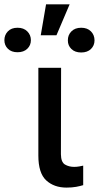

<svg xmlns="http://www.w3.org/2000/svg" viewBox="-104 -858 455 885"><path d="M72.8 -545.5H177.6L176.8 -147Q177.2 -110.4 195.5 -99.6Q213.8 -88.8 237.9 -88.8Q249.6 -88.8 261.5 -90.9Q273.4 -93 279.5 -94.5V-4.6Q266.3 -0.4 247 3.2Q227.6 6.7 202.4 6.7Q145.2 6.7 109 -26.6Q72.8 -60 72.8 -141ZM83.8 -695.3 108.3 -838.1H217L156.2 -695.3ZM208.8 -671.9Q208.5 -696.4 225 -713.2Q241.5 -730.1 270.2 -730.1Q298.7 -730.1 315.2 -713.4Q331.7 -696.7 331.7 -671.9Q331.7 -648.1 315.2 -632.1Q298.7 -616.1 270.2 -616.1Q241.5 -616.1 225 -632.3Q208.5 -648.4 208.8 -671.9ZM-83.8 -672.9Q-83.8 -696.7 -67.8 -713.4Q-51.8 -730.1 -23.1 -730.1Q5.3 -730.1 21.8 -713.4Q38.4 -696.7 38.4 -672.9Q38.4 -649.1 21.8 -633.2Q5.3 -617.2 -23.1 -617.2Q-51.5 -617.2 -67.6 -633.2Q-83.8 -649.1 -83.8 -672.9Z"/></svg>

Font: Inter UI Medium
Style: Regular
Weight: 500
Designer: Rasmus Andersson
Foundry: rsms
Version: 3.2;8d6f07862